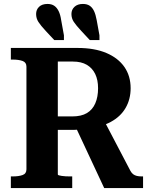

<svg xmlns="http://www.w3.org/2000/svg" viewBox="-20 -953 766 973"><path d="M470 -851 484 -774V-750H435L392 -796Q366 -824 354 -842Q342 -860 342 -882Q342 -904 357.5 -918.5Q373 -933 400 -933Q421 -933 434.5 -924Q448 -915 456.5 -897Q465 -879 470 -851ZM290 -851 304 -774V-750H255L212 -796Q186 -824 174.5 -842Q163 -860 163 -882Q163 -904 178 -918.5Q193 -933 221 -933Q241 -933 254.5 -924Q268 -915 277 -897Q286 -879 290 -851ZM358 -321 508 0H705V-59H697Q684 -59 673.5 -61.5Q663 -64 655 -70Q647 -76 641 -87L510 -337ZM273 -69V-641H350Q392 -641 420 -624.5Q448 -608 462.5 -578Q477 -548 477 -506Q477 -462 463 -429.5Q449 -397 420.5 -380Q392 -363 346 -363H253V-295H358Q369 -295 379.5 -296Q390 -297 400 -298Q410 -299 418 -301Q491 -308 541 -335Q591 -362 616.5 -406Q642 -450 642 -506Q642 -568 610.5 -613.5Q579 -659 519 -684.5Q459 -710 373 -710H35V-651H46Q75 -651 94.5 -644Q114 -637 114 -615V-95Q114 -73 94.5 -66Q75 -59 46 -59H35V0H346V-59H334Q324 -59 313 -59.5Q302 -60 293 -61.5Q284 -63 278.5 -64.5Q273 -66 273 -69Z"/></svg>

Font: Roboto Serif 28pt SemiBold
Style: Regular
Weight: 600
Designer: Greg Gazdowicz
Foundry: Commercial Type
Version: Version 1.008